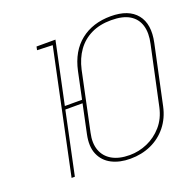

<svg xmlns="http://www.w3.org/2000/svg" viewBox="-127 -848 1008 992"><g transform="rotate(-20 376.5 -352.5)"><path d="M304 -361H192L188 -343H300ZM326 -508 258 -186Q244 -121 263 -77Q282 -33 325 -11Q368 11 426 11Q489 11 541 -12.5Q593 -36 628.5 -80.5Q664 -125 677 -186L746 -509Q767 -607 723 -661.5Q679 -716 581 -716Q482 -716 415 -663Q348 -610 326 -508ZM278 -186 346 -508Q359 -566 389 -608Q419 -650 466 -673Q513 -696 576 -696Q640 -696 677 -673.5Q714 -651 726.5 -609.5Q739 -568 726 -510L657 -188Q644 -129 609 -89Q574 -49 527 -28.5Q480 -8 430 -8Q371 -8 333 -30Q295 -52 280.5 -92Q266 -132 278 -186ZM164 -681 249 -678 106 0H124L272 -700H168Z"/></g></svg>

Font: Advent Pro Thin
Style: Italic
Weight: 250
Italic angle: -12°
Version: Version 3.000